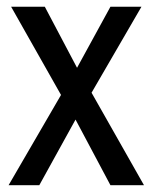

<svg xmlns="http://www.w3.org/2000/svg" viewBox="-20 -542 446 562"><path d="M303.2 0 201.1 -192 95.1 0H5.2L158.6 -264.1L12.6 -522.2H111.2L205.5 -343.6L303.2 -522.2H394L248 -270.6L401.4 0Z"/></svg>

Font: Puralecka Narrow
Style: Regular
Weight: 400
Designer: Hector Gatti, Marcela Romero, Pablo Cosgaya and Nicolas Silva
Version: Version 1.004;PS 001.004;hotconv 1.0.70;makeotf.lib2.5.58329